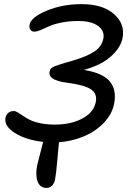

<svg xmlns="http://www.w3.org/2000/svg" viewBox="-20 -693 629 934"><path d="M207 221.2Q174.3 221.2 162.8 189.5Q151.4 157.7 161.1 109.9Q162.6 103.5 189.9 -2.9Q105.5 -12.2 52 -46.4Q-1.5 -80.6 6.8 -121.1Q9.8 -134.8 20.3 -143.8Q30.8 -152.8 45.9 -152.8Q55.7 -152.8 66.9 -146Q78.1 -139.2 91.8 -129.6Q105.5 -120.1 124.3 -110.4Q143.1 -100.6 175 -93.8Q207 -86.9 247.1 -86.9Q324.7 -86.9 380.1 -116.2Q435.5 -145.5 445.8 -195.8Q454.1 -236.8 422.6 -258.3Q391.1 -279.8 303.2 -291Q257.3 -297.4 237.3 -310.5Q217.3 -323.7 221.2 -344.2Q222.7 -354 228.5 -359.9Q234.4 -365.7 247.1 -371.1Q269.5 -379.9 342.8 -400.9Q406.2 -419.9 440.7 -443.4Q475.1 -466.8 482.9 -505.9Q489.7 -543 456.8 -566.9Q423.8 -590.8 361.8 -590.8Q315.9 -590.8 277.1 -582.8Q238.3 -574.7 218 -564.9Q197.8 -555.2 178.5 -547.1Q159.2 -539.1 147.9 -539.1Q133.3 -539.1 127.2 -549.1Q121.1 -559.1 124 -573.2Q130.4 -608.9 207 -640.9Q283.7 -672.9 377 -672.9Q479.5 -672.9 534.4 -624.8Q589.4 -576.7 576.2 -507.8Q566.4 -460 519 -418Q471.7 -376 388.2 -353Q480 -337.9 514.2 -296.9Q548.3 -255.9 535.2 -188Q524.4 -135.7 483.9 -94.2Q443.4 -52.7 387 -29.3Q330.6 -5.9 267.1 -1Q264.6 17.1 259 84Q253.4 150.9 248 179.2Q245.1 197.3 234.1 209.2Q223.1 221.2 207 221.2Z"/></svg>

Font: Shantell Sans Irregular Bouncy
Style: Italic
Weight: 400
Italic angle: -11.31°
Designer: Stephen Nixon, Anya Danilova, Shantell Martin
Foundry: Arrow Type
Version: Version 1.006;[9816181b4]